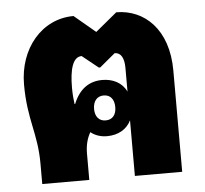

<svg xmlns="http://www.w3.org/2000/svg" viewBox="-45 -620 712 667"><g transform="rotate(-5 310.5 -286.0)"><path d="M76 0H240V-92C240 -120 246 -144 258 -165C274 -152 294 -146 315 -146C353 -146 384 -163 399 -194V0H564V-353C564 -498 481 -572 384 -572L309 -510L235 -572C124 -572 43 -475 43 -350C43 -226 76 -178 76 -71ZM208 -324C208 -388 220 -431 251 -431L307 -386H312L366 -431C388 -431 399 -411 399 -377V-294C384 -326 352 -342 315 -342C270 -342 235 -319 214 -267H212C210 -282 208 -301 208 -324ZM315 -201C292 -201 278 -217 278 -244C278 -271 292 -288 315 -288C339 -288 352 -271 352 -244C352 -218 339 -201 315 -201Z"/></g></svg>

Font: Noto Sans Thai Looped Condensed Black
Style: Regular
Weight: 900
Width: 3
Designer: Sasikarn Vongin, Ben Mitchell
Foundry: The Fontpad Ltd
Version: Version 1.001